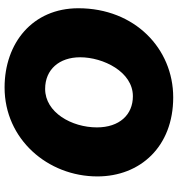

<svg xmlns="http://www.w3.org/2000/svg" viewBox="11 -769 776 838"><g transform="rotate(-90 399.0 -350.0)"><path d="M393 18C606 18 782 -150 782 -396C782 -596 630 -718 436 -718C211 -718 48 -530 48 -313C48 -126 178 18 393 18ZM398 -158C317 -158 262 -217 262 -315C262 -425 327 -541 430 -541C515 -541 568 -479 568 -388C568 -288 505 -158 398 -158Z"/></g></svg>

Font: Fixel Display Black
Style: Italic
Weight: 900
Italic angle: -10°
Designer: AlfaBravo + MacPaw
Foundry: Kyrylo Tkachov, Marchela Mozhyna, Serhii Makarenko, Maria Weinstein, Zakhar Kryvoshyya
Version: Version 1.210;Glyphs 3.2 (3217)